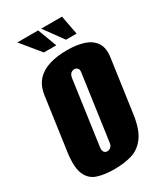

<svg xmlns="http://www.w3.org/2000/svg" viewBox="-190 -833 800 926"><g transform="rotate(-30 210.0 -370.0)"><path d="M166 12Q111 12 72 -1Q33 -14 16 -54Q-1 -94 10 -173L51 -465Q58 -515 85 -544.5Q112 -574 155 -587Q198 -600 252 -600Q307 -600 346.5 -587Q386 -574 405.5 -544.5Q425 -515 418 -465L377 -174Q366 -94 336.5 -54Q307 -14 264 -1Q221 12 166 12ZM179 -80Q184 -80 190.5 -82.5Q197 -85 202.5 -92Q208 -99 209 -110L260 -473Q262 -485 258 -491.5Q254 -498 248.5 -500.5Q243 -503 238 -503Q233 -503 226.5 -500.5Q220 -498 215 -491.5Q210 -485 208 -473L157 -110Q156 -99 159.5 -92Q163 -85 168.5 -82.5Q174 -80 179 -80ZM334 -646H275L198 -752H314ZM221 -646H152L65 -752H181Z"/></g></svg>

Font: Alumni Sans Black
Style: Italic
Weight: 900
Italic angle: -8°
Version: Version 1.016